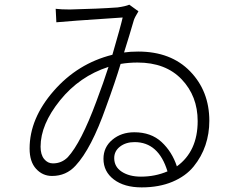

<svg xmlns="http://www.w3.org/2000/svg" viewBox="-20 -771 1040 820"><path d="M582 -16.6Q642.6 -16.6 695.3 -39.1Q657.2 -164.1 554.7 -164.1Q517.6 -164.1 492.7 -145Q467.8 -126 467.8 -95.7Q467.8 -58.6 500 -37.6Q532.2 -16.6 582 -16.6ZM391.6 -337.9Q422.9 -420.9 443.4 -485.4Q319.3 -445.3 236.3 -342.3Q153.3 -239.3 153.3 -144.5Q153.3 -110.4 168.5 -91.8Q183.6 -73.2 206.1 -73.2Q243.2 -73.2 269.5 -99.6Q326.2 -161.1 391.6 -337.9ZM532.2 -751 571.3 -722.7Q555.7 -697.3 551.8 -685.5Q533.2 -621.1 509.8 -546.9Q536.1 -550.8 570.3 -550.8Q710 -550.8 792 -466.3Q874 -381.8 874 -254.9Q874 -200.2 857.4 -150.9Q840.8 -101.6 807.1 -60.1Q773.4 -18.6 716.3 5.4Q659.2 29.3 585 29.3Q510.7 29.3 466.3 -4.4Q421.9 -38.1 421.9 -92.8Q421.9 -142.6 460 -174.3Q498 -206.1 553.7 -206.1Q625 -206.1 669.9 -164.6Q714.8 -123 735.4 -60.5Q824.2 -125 824.2 -253.9Q824.2 -360.4 755.9 -432.1Q687.5 -503.9 567.4 -503.9Q530.3 -503.9 495.1 -498Q472.7 -422.9 432.6 -313.5Q370.1 -135.7 302.7 -63.5Q262.7 -19.5 202.1 -19.5Q162.1 -19.5 134.3 -49.8Q106.4 -80.1 106.4 -136.7Q106.4 -264.6 209 -382.3Q311.5 -500 460 -537.1Q496.1 -661.1 503.9 -696.3Q253.9 -679.7 220.7 -675.8L217.8 -733.4Q241.2 -730.5 278.3 -730.5Q400.4 -733.4 482.4 -739.3Q516.6 -744.1 532.2 -751Z"/></svg>

Font: GenEi Gothic M Light
Style: Regular
Weight: 300
Designer: o_tamon (Modified); [Source Han Sans]
Ryoko NISHIZUKA  (kana & ideographs); Paul D. Hunt (Latin, Greek & Cyrillic); Wenl
Version: Version 1.1a;Original Version 1.004